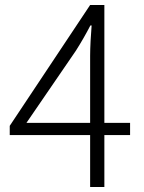

<svg xmlns="http://www.w3.org/2000/svg" viewBox="-20 -749 575 769"><path d="M86 -257 284 -546C305 -579 325 -614 342 -647H347C344 -613 341 -559 341 -526V-257ZM501 -257H398V-729H341L19 -245V-208H341V0H398V-208H501Z"/></svg>

Font: Noto Sans T Chinese Light
Style: Regular
Weight: 300
Designer: Ryoko NISHIZUKA (kana & ideographs); Paul D. Hunt (Latin, Greek & Cyrillic); Wenlong ZHANG (bopomofo); Sandoll Communica
Foundry: Adobe Systems Incorporated
Version: Version 1.000;PS 1;hotconv 1.0.78;makeotf.lib2.5.61930